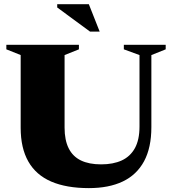

<svg xmlns="http://www.w3.org/2000/svg" viewBox="-20 -904 840 938"><path d="M661.5 -285.5V-635L585 -663V-685H789.5V-663L719.5 -635V-283Q719.5 -182.5 683.8 -116.2Q648 -50 580 -17.5Q512 15 414 15Q304.5 15 230.2 -17Q156 -49 118.5 -114.8Q81 -180.5 81 -280V-635L11 -663V-685H365.5V-663L295.5 -635V-280.5Q295.5 -219.5 315.5 -179.5Q335.5 -139.5 375.2 -120.2Q415 -101 474 -101Q533 -101 574.8 -120.2Q616.5 -139.5 639 -180.2Q661.5 -221 661.5 -285.5ZM467 -749.5H420L259.5 -867.5V-883.5H414Z"/></svg>

Font: Newsreader 36pt ExtraBold
Style: Regular
Weight: 800
Designer: Hugues Gentile
Foundry: Production Type
Version: Version 1.003